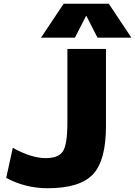

<svg xmlns="http://www.w3.org/2000/svg" viewBox="-20 -990 718 1020"><path d="M437 -905 378 -790H198L318 -970H558L678 -790H498L439 -905ZM338 -730H543V-320Q543 -136 473 -63Q403 10 233 10Q115 10 13 -45L48 -205Q146 -150 223 -150Q291 -150 314.5 -186.5Q338 -223 338 -340Z"/></svg>

Font: Mplus 1p Black
Style: Regular
Weight: 900
Version: Version 1.061